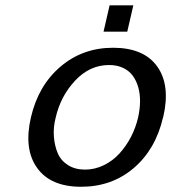

<svg xmlns="http://www.w3.org/2000/svg" viewBox="-20 -693 648 727"><path d="M502.9 -248Q509.8 -278.8 510.3 -307.6Q510.7 -336.4 503.7 -361.8Q496.6 -387.2 482.9 -406Q469.2 -424.8 446.3 -435.8Q423.3 -446.8 393.1 -446.8Q319.8 -446.8 264.6 -387.9Q209.5 -329.1 190.9 -248Q181.2 -210.4 184.1 -175Q187 -139.6 199 -112.1Q210.9 -84.5 237.8 -67.6Q264.6 -50.8 301.8 -50.8Q338.9 -50.8 373 -67.4Q407.2 -84 432.6 -112.1Q458 -140.1 476.1 -175Q494.1 -210 502.9 -248ZM598.1 -250 597.2 -248Q569.3 -127.4 486.3 -56.6Q403.3 14.2 287.1 14.2Q171.4 14.2 120.4 -57.4Q69.3 -128.9 97.2 -249Q125 -369.1 209 -440.7Q293 -512.2 408.2 -512.2Q524.4 -512.2 575.2 -441.4Q626 -370.6 598.1 -250ZM461.9 -573.2H372.1L395 -672.9H484.9Z"/></svg>

Font: Perun
Style: Italic
Weight: 400
Italic angle: -12°
Foundry: Stefan Peev, Context Ltd
Version: Version 001.000